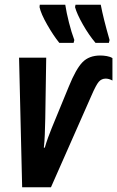

<svg xmlns="http://www.w3.org/2000/svg" viewBox="-20 -786 492 806"><path d="M289 -606 292 -618Q280 -650 269.5 -691.5Q259 -733 254 -766H147L146 -756Q152 -728 178 -682.5Q204 -637 229 -606ZM437 -606 440 -618Q414 -708 403 -766H297L295 -756Q303 -727 328 -683Q353 -639 381 -606ZM194 0 364 -385Q383 -429 394.5 -442.5Q406 -456 424 -456Q437 -456 452 -448V-542Q443 -548 428.5 -550.5Q414 -553 401 -553Q354 -553 326.5 -525Q299 -497 269 -423L197 -248Q190 -231 182 -209Q174 -187 168 -166H164Q167 -192 168 -220Q169 -248 170 -288L174 -544H60L73 0Z"/></svg>

Font: Noto Sans Display Condensed
Style: Bold Italic
Weight: 700
Width: 3
Designer: Monotype Design team
Foundry: Monotype Imaging Inc.
Version: 1.000